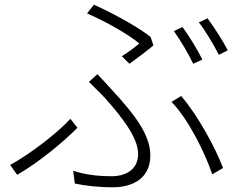

<svg xmlns="http://www.w3.org/2000/svg" viewBox="-20 -770 1040 816"><path d="M498 -531 530 -499C565 -524 610 -558 632 -577L620 -613C565 -657 452 -718 379 -750L350 -713C427 -680 528 -623 572 -585C556 -571 526 -549 498 -531ZM291 -44 298 10C341 19 394 26 462 26C516 26 619 6 619 -110C619 -199 548 -287 463 -380C441 -404 416 -432 394 -455L358 -422C382 -398 410 -371 431 -348C493 -277 567 -188 567 -116C567 -40 500 -21 457 -21C386 -21 340 -29 291 -44ZM882 -29 928 -56C896 -141 822 -278 750 -362L709 -337C780 -264 851 -122 882 -29ZM309 -227 279 -265C224 -204 103 -112 23 -69L53 -27C145 -80 250 -167 309 -227ZM756 -655 719 -638C746 -600 782 -540 801 -499L840 -517C819 -560 782 -619 756 -655ZM862 -692 825 -675C854 -638 887 -582 910 -537L948 -556C929 -594 889 -656 862 -692Z"/></svg>

Font: Noto Sans HK Light
Style: Regular
Weight: 300
Designer: Ryoko NISHIZUKA 西塚涼子 (kana, bopomofo & ideographs); Paul D. Hunt (Latin, Greek & Cyrillic); Sandoll Communications 산돌커뮤니
Foundry: Adobe
Version: Version 2.004;hotconv 1.0.118;makeotfexe 2.5.65603